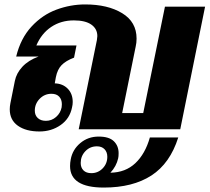

<svg xmlns="http://www.w3.org/2000/svg" viewBox="-20 -583 945 866"><path d="M27 -118 47 -218Q54 -253 81 -282Q108 -311 154 -328H53Q73 -410 122 -463Q171 -516 234.5 -539.5Q298 -563 364 -563Q466 -563 531 -523.5Q596 -484 596 -409Q596 -390 592 -373L531 -73H626L724 -553H905L793 0H335L417 -402Q419 -414 419 -420Q419 -453 392 -472Q365 -491 313 -491Q255 -491 211 -461.5Q167 -432 144 -378H325L314 -323Q277 -309 258 -289.5Q239 -270 232 -235L227 -207Q263 -206 285.5 -183Q308 -160 308 -123Q308 -111 305 -99Q295 -48 253.5 -19Q212 10 158 10Q97 10 60.5 -16Q24 -42 24 -90Q24 -103 27 -118ZM187 -38Q213 -38 233 -55.5Q253 -73 258 -99Q259 -104 259 -113Q259 -134 247 -147Q235 -160 212 -160Q181 -160 159 -137.5Q137 -115 137 -84Q137 -63 150.5 -50.5Q164 -38 187 -38ZM299 136Q307 92 342 62.5Q377 33 425 33Q472 33 493.5 54Q515 75 515 108Q515 123 513 131Q505 167 478 196Q546 195 590.5 153Q635 111 656 37H784Q747 154 663 208.5Q579 263 448 263Q296 263 296 166Q296 151 299 136ZM392 198Q422 198 443 176.5Q464 155 464 124Q464 103 451.5 90Q439 77 417 77Q386 77 365 99Q344 121 344 152Q344 173 356.5 185.5Q369 198 392 198Z"/></svg>

Font: Taviraj ExtraBold
Style: Italic
Weight: 800
Italic angle: -12°
Designer: Katatrad Team
Foundry: CadsonDemak
Version: Version 1.001